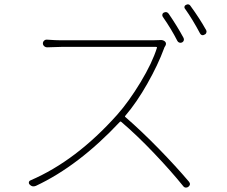

<svg xmlns="http://www.w3.org/2000/svg" viewBox="-20 -847 1040 881"><path d="M822.3 -672.9Q825.2 -667 823.2 -661.1Q821.3 -655.3 815.4 -652.3Q809.6 -649.4 803.2 -651.4Q796.9 -653.3 793.9 -659.2Q765.6 -714.8 726.6 -770.5Q723.6 -775.4 725.1 -781.2Q726.6 -787.1 731.4 -789.1Q745.1 -795.9 753.9 -784.2Q793.9 -725.6 822.3 -672.9ZM712.9 -663.1Q726.6 -665 736.3 -657.2Q745.1 -649.4 739.3 -637.7Q733.4 -628.9 732.4 -624Q705.1 -549.8 656.2 -463.4Q607.4 -377 554.7 -315.4Q551.8 -311.5 555.7 -309.6Q629.9 -245.1 708.5 -164.6Q787.1 -84 846.7 -13.7Q857.4 -1 844.7 9.8Q839.8 13.7 834 13.7Q833 13.7 833 13.7Q826.2 13.7 821.3 7.8Q763.7 -63.5 685.5 -145.5Q607.4 -227.5 536.1 -288.1Q533.2 -291 530.3 -288.1Q340.8 -85.9 144.5 5.9Q127.9 12.7 116.2 0Q112.3 -3.9 112.3 -7.8Q112.3 -16.6 120.1 -19.5Q329.1 -109.4 517.6 -320.3Q571.3 -380.9 625 -469.7Q678.7 -558.6 700.2 -627.9Q701.2 -631.8 696.3 -631.8H260.7Q239.3 -631.8 196.3 -629.9Q188.5 -629.9 182.6 -635.3Q176.8 -640.6 176.8 -647.9Q176.8 -655.3 182.6 -660.6Q188.5 -666 196.3 -665Q237.3 -662.1 260.7 -662.1H679.7Q701.2 -662.1 712.9 -663.1ZM829.1 -806.6Q826.2 -809.6 826.2 -813.5Q826.2 -821.3 833 -824.2Q837.9 -827.1 841.8 -827.1Q849.6 -827.1 854.5 -819.3Q896.5 -761.7 925.8 -709Q927.7 -705.1 927.7 -702.1Q927.7 -699.2 926.8 -697.3Q924.8 -690.4 918.9 -688.5Q914.1 -685.5 910.2 -685.5Q902.3 -685.5 897.5 -694.3Q863.3 -758.8 829.1 -806.6Z"/></svg>

Font: Gen Jyuu Gothic ExtraLight
Style: Regular
Weight: 100
Designer: [Source Han Sans]
Ryoko NISHIZUKA  (kana & ideographs); Paul D. Hunt (Latin, Greek & Cyrillic); Wenlong ZHANG  (bopomofo
Version: Version 1.002.20150607